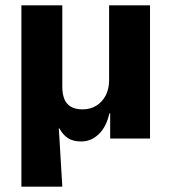

<svg xmlns="http://www.w3.org/2000/svg" viewBox="-20 -518 640 718"><path d="M60 180V-498H213V-194Q213 -167 220.5 -148Q228 -129 245 -119Q262 -109 288 -109Q318 -109 340.5 -123Q363 -137 375.5 -161.5Q388 -186 388 -218V-498H541V0H392V-94H389Q378 -44 349.5 -16.5Q321 11 284 11Q253 11 234 -1.5Q215 -14 202 -38H200L213 180Z"/></svg>

Font: Nunito Sans 9pt ExtraBold
Style: Regular
Weight: 800
Version: Version 3.101;gftools[0.9.27]